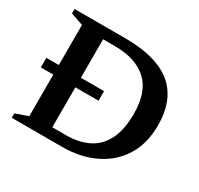

<svg xmlns="http://www.w3.org/2000/svg" viewBox="-144 -855 1073 1033"><g transform="rotate(30 393.0 -338.0)"><path d="M41 -313V-372.5H399.5V-313ZM599.5 -346.5Q599.5 -483 528.8 -547.2Q458 -611.5 329.5 -611.5H187L178 -676H355Q485 -676 571.2 -641Q657.5 -606 700.2 -535Q743 -464 743 -357Q743 -243.5 692.8 -163.8Q642.5 -84 554.8 -42Q467 0 355.5 0H178L187 -65H341.5Q420 -65 478 -93.8Q536 -122.5 567.8 -184.8Q599.5 -247 599.5 -346.5ZM41 0V-27.5L118.5 -54.5V-621.5L41 -648.5V-676H255.5V0Z"/></g></svg>

Font: Newsreader 16pt SemiBold
Style: Regular
Weight: 600
Designer: Hugues Gentile
Foundry: Production Type
Version: Version 1.003